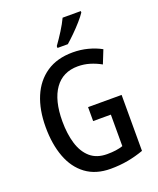

<svg xmlns="http://www.w3.org/2000/svg" viewBox="-170 -1041 946 1151"><g transform="rotate(-20 303.0 -465.0)"><path d="M332 -384H546V-27Q496 -9 444 0.5Q392 10 334 10Q240 10 177 -36.5Q114 -83 83 -166Q52 -249 52 -358Q52 -468 86.5 -550Q121 -632 189 -678Q257 -724 357 -724Q407 -724 453 -712Q499 -700 537 -679L503 -594Q469 -613 432.5 -624Q396 -635 357 -635Q261 -635 209.5 -562.5Q158 -490 158 -356Q158 -276 177 -213.5Q196 -151 237 -115.5Q278 -80 344 -80Q375 -80 399.5 -83.5Q424 -87 445 -94V-295H332ZM488 -931Q475 -911 450 -882.5Q425 -854 397 -826.5Q369 -799 347 -780H281V-792Q307 -828 331.5 -867Q356 -906 372 -940H488Z"/></g></svg>

Font: Noto Sans Condensed Medium
Style: Regular
Weight: 500
Width: 3
Designer: Monotype Design Team
Foundry: Monotype Imaging Inc.
Version: Version 2.013; ttfautohint (v1.8.4.7-5d5b)